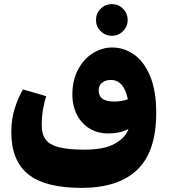

<svg xmlns="http://www.w3.org/2000/svg" viewBox="-20 -649 825 934"><path d="M740 -100Q740 88 648 176.5Q556 265 376 265Q200 265 117.5 199Q35 133 35 -7Q35 -70 52.5 -124Q70 -178 92 -214L205 -181Q197 -159 190 -121Q183 -83 183 -40Q183 4 202 29.5Q221 55 266 67Q311 79 391 79Q488 79 539.5 49.5Q591 20 605 -22Q567 0 504 0Q456 0 417 -23Q378 -46 355 -89.5Q332 -133 332 -190Q332 -257 359 -309Q386 -361 430.5 -389.5Q475 -418 526 -418Q582 -418 631 -384.5Q680 -351 710 -279.5Q740 -208 740 -100ZM536 -155Q571 -155 602 -166Q583 -260 519 -260Q493 -260 476.5 -246.5Q460 -233 460 -210Q460 -182 478.5 -168.5Q497 -155 536 -155ZM447 -552Q447 -584 469.5 -606.5Q492 -629 524 -629Q556 -629 578.5 -606.5Q601 -584 601 -552Q601 -520 578.5 -497.5Q556 -475 524 -475Q492 -475 469.5 -497.5Q447 -520 447 -552Z"/></svg>

Font: FiraGO Heavy
Style: Regular
Weight: 900
Designer: bBox Type
Foundry: bBox Type GmbH
Version: Version 1.001